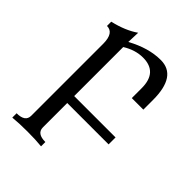

<svg xmlns="http://www.w3.org/2000/svg" viewBox="-212 -601 952 952"><g transform="rotate(45 263.5 -125.5)"><path d="M248 243.7Q207.5 239.3 148.4 239.3Q89.4 239.3 46.4 243.7V213.4Q106.4 213.4 106.4 170.9V-334.5Q106 -409.7 57.1 -409.7V-439.5Q137.2 -458 190.4 -495.1Q188 -448.7 188 -428.2Q280.3 -479 365.2 -479Q478 -479 478 -311.5V-243.7H397V-313Q397 -425.3 294.4 -425.3Q240.7 -425.3 188 -392.6V-48.8H478V0H188V170.9Q188 213.4 248 213.4Z"/></g></svg>

Font: Kelvinch
Style: Regular
Weight: 400
Designer: Paul James MIller
Foundry: High-Logic / Made with FontCreator
Version: Version 3.30 September 23, 2016